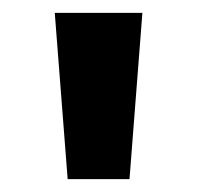

<svg xmlns="http://www.w3.org/2000/svg" viewBox="-20 -734 306 298"><path d="M201 -714 181 -456H85L65 -714Z"/></svg>

Font: Noto Sans Armenian
Style: Bold
Weight: 700
Version: Version 2.007